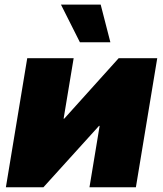

<svg xmlns="http://www.w3.org/2000/svg" viewBox="-20 -792 690 812"><path d="M554.7 0H358.4L401.4 -259.8H398.9L163.6 0H4.9L95.2 -545.9H291.5L249 -290H251.5L481.9 -545.9H645ZM317.9 -613.3 237.8 -772.5H405.8L446.8 -613.3Z"/></svg>

Font: Inter Black
Style: Italic
Weight: 900
Italic angle: -9.39999°
Designer: Rasmus Andersson
Foundry: rsms
Version: Version 4.000;git-a52131595